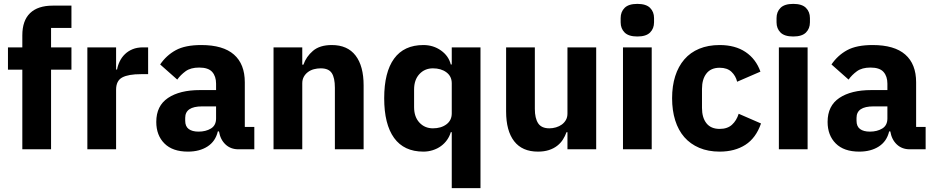

<svg xmlns="http://www.w3.org/2000/svg" viewBox="-20 -769 4818 989"><path d="M95 -410H21V-525H95V-587Q95 -663 135 -701.5Q175 -740 252 -740H348V-625H243V-525H348V-410H243V0H95Z M430 0V-525H578V-411H583Q587 -433 597 -453.5Q607 -474 623.5 -490Q640 -506 663 -515.5Q686 -525 717 -525H743V-387H706Q641 -387 609.5 -370Q578 -353 578 -307V0Z M1208 0Q1168 0 1141.5 -25Q1115 -50 1108 -92H1102Q1090 -41 1049 -14.5Q1008 12 948 12Q869 12 827 -30Q785 -72 785 -141Q785 -224 845.5 -264.5Q906 -305 1010 -305H1093V-338Q1093 -376 1073 -398.5Q1053 -421 1006 -421Q962 -421 936 -402Q910 -383 893 -359L805 -437Q837 -484 885.5 -510.5Q934 -537 1017 -537Q1129 -537 1185 -488Q1241 -439 1241 -345V-115H1290V0ZM1003 -91Q1040 -91 1066.5 -107Q1093 -123 1093 -159V-221H1021Q934 -221 934 -162V-147Q934 -118 952 -104.5Q970 -91 1003 -91Z M1389 0V-525H1537V-436H1543Q1557 -477 1592 -507Q1627 -537 1689 -537Q1770 -537 1811.5 -483Q1853 -429 1853 -329V0H1705V-317Q1705 -368 1689 -392.5Q1673 -417 1632 -417Q1614 -417 1597 -412.5Q1580 -408 1566.5 -398Q1553 -388 1545 -373.5Q1537 -359 1537 -340V0Z M2307 -88H2302Q2296 -67 2283 -48.5Q2270 -30 2251.5 -16.5Q2233 -3 2209.5 4.5Q2186 12 2161 12Q2061 12 2010 -58.5Q1959 -129 1959 -263Q1959 -397 2010 -467Q2061 -537 2161 -537Q2212 -537 2251.5 -509Q2291 -481 2302 -437H2307V-525H2455V200H2307ZM2210 -108Q2252 -108 2279.5 -128.5Q2307 -149 2307 -185V-340Q2307 -376 2279.5 -396.5Q2252 -417 2210 -417Q2168 -417 2140.5 -387.5Q2113 -358 2113 -308V-217Q2113 -167 2140.5 -137.5Q2168 -108 2210 -108Z M2903 -88H2898Q2891 -68 2879.5 -50Q2868 -32 2850 -18Q2832 -4 2807.5 4Q2783 12 2751 12Q2670 12 2628.5 -41.5Q2587 -95 2587 -195V-525H2735V-208Q2735 -160 2752 -134Q2769 -108 2810 -108Q2827 -108 2844 -113Q2861 -118 2874 -127.5Q2887 -137 2895 -151Q2903 -165 2903 -184V-525H3051V0H2903Z M3263 -581Q3218 -581 3197.5 -601.5Q3177 -622 3177 -654V-676Q3177 -708 3197.5 -728.5Q3218 -749 3263 -749Q3308 -749 3328.5 -728.5Q3349 -708 3349 -676V-654Q3349 -622 3328.5 -601.5Q3308 -581 3263 -581ZM3189 -525H3337V0H3189Z M3687 12Q3628 12 3582 -7.5Q3536 -27 3505 -62.5Q3474 -98 3458 -149Q3442 -200 3442 -263Q3442 -326 3458 -376.5Q3474 -427 3505 -463Q3536 -499 3582 -518Q3628 -537 3687 -537Q3767 -537 3820.5 -501Q3874 -465 3897 -400L3777 -348Q3770 -378 3748 -399Q3726 -420 3687 -420Q3642 -420 3619 -390.5Q3596 -361 3596 -311V-213Q3596 -163 3619 -134Q3642 -105 3687 -105Q3727 -105 3750.5 -126.5Q3774 -148 3785 -183L3900 -133Q3874 -58 3819.5 -23Q3765 12 3687 12Z M4066 -581Q4021 -581 4000.5 -601.5Q3980 -622 3980 -654V-676Q3980 -708 4000.5 -728.5Q4021 -749 4066 -749Q4111 -749 4131.5 -728.5Q4152 -708 4152 -676V-654Q4152 -622 4131.5 -601.5Q4111 -581 4066 -581ZM3992 -525H4140V0H3992Z M4666 0Q4626 0 4599.5 -25Q4573 -50 4566 -92H4560Q4548 -41 4507 -14.5Q4466 12 4406 12Q4327 12 4285 -30Q4243 -72 4243 -141Q4243 -224 4303.5 -264.5Q4364 -305 4468 -305H4551V-338Q4551 -376 4531 -398.5Q4511 -421 4464 -421Q4420 -421 4394 -402Q4368 -383 4351 -359L4263 -437Q4295 -484 4343.5 -510.5Q4392 -537 4475 -537Q4587 -537 4643 -488Q4699 -439 4699 -345V-115H4748V0ZM4461 -91Q4498 -91 4524.5 -107Q4551 -123 4551 -159V-221H4479Q4392 -221 4392 -162V-147Q4392 -118 4410 -104.5Q4428 -91 4461 -91Z"/></svg>

Font: Aneliza ExtraBold
Style: Regular
Weight: 800
Designer: Mike Abbink, Paul van der Laan, Pieter van Rosmalen
Foundry: Bold Monday
Version: Version 3.001;September 8, 2019;FontCreator 11.5.0.2425 64-b